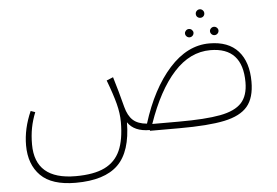

<svg xmlns="http://www.w3.org/2000/svg" viewBox="-55 -677 1422 987"><g transform="rotate(-5 655.5 -183.5)"><path d="M987 -578Q987 -587 993.5 -593.5Q1000 -600 1009 -600Q1018 -600 1024.5 -593.5Q1031 -587 1031 -578Q1031 -568 1024.5 -562Q1018 -556 1009 -556Q1000 -556 993.5 -562Q987 -568 987 -578ZM923 -483Q923 -491 929.5 -497.5Q936 -504 945 -504Q954 -504 960.5 -497.5Q967 -491 967 -483Q967 -474 960.5 -467.5Q954 -461 945 -461Q936 -461 929.5 -467.5Q923 -474 923 -483ZM1052 -483Q1052 -491 1058.5 -497.5Q1065 -504 1074 -504Q1083 -504 1089.5 -497.5Q1096 -491 1096 -483Q1096 -474 1089.5 -467.5Q1083 -461 1074 -461Q1065 -461 1058.5 -467.5Q1052 -474 1052 -483ZM1242 -206Q1242 -123 1205 -79Q1168 -35 1085 -17.5Q1002 0 851 0H700V-4Q619 -4 586 -54Q585 97 515.5 165Q446 233 297 233Q174 233 116.5 175.5Q59 118 59 19Q59 -67 98 -155L121 -147Q105 -107 97.5 -68Q90 -29 90 17Q90 199 300 199Q394 199 449.5 172Q505 145 530 89Q555 33 555 -58Q555 -103 542 -153Q529 -203 501 -277L535 -291Q558 -216 579 -134Q591 -88 616 -65Q641 -42 688 -38Q743 -214 836 -317.5Q929 -421 1043 -421Q1141 -421 1191.5 -364.5Q1242 -308 1242 -206ZM1211 -206Q1211 -386 1045 -386Q940 -386 857 -295Q774 -204 715 -34H851Q990 -34 1066.5 -48.5Q1143 -63 1177 -100Q1211 -137 1211 -206Z"/></g></svg>

Font: FiraGO UltraLight
Style: Regular
Weight: 200
Designer: bBox Type
Foundry: bBox Type GmbH
Version: Version 1.001